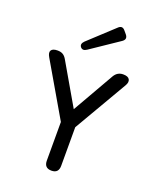

<svg xmlns="http://www.w3.org/2000/svg" viewBox="-173 -1067 953 1168"><g transform="rotate(20 304.0 -483.5)"><path d="M305 0Q258 0 258 -48V-298L57 -643Q41 -670 50.5 -685Q60 -700 91 -700Q112 -700 125.5 -692Q139 -684 149 -667L305 -398L459 -667Q479 -700 516 -700Q548 -700 557 -683.5Q566 -667 552 -643L351 -298V-48Q351 0 305 0ZM258 -766Q233 -749 218 -767Q204 -785 225 -806L386 -955Q410 -979 431 -953L447 -934Q468 -908 440 -889Z"/></g></svg>

Font: Zen Maru Gothic Medium
Style: Regular
Weight: 500
Designer: Yoshimichi Ohira
Foundry: Positype
Version: Version 1.001